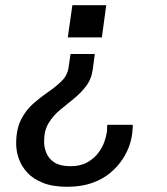

<svg xmlns="http://www.w3.org/2000/svg" viewBox="-20 -531 640 737"><path d="M343.8 -323.8 336.5 -267.2Q331.5 -228.2 311 -201.1Q290.5 -174 263.4 -152.2Q236.2 -130.5 210.1 -108.8Q184 -87 166.6 -58.4Q149.2 -29.8 149.2 12.2Q149.2 35.2 158.4 57.1Q167.5 79 189.5 93Q211.5 107 250 107Q288.8 107 315 92.2Q341.2 77.5 357.2 56.1Q373.2 34.8 380.8 12.8Q388.2 -9.2 390 -23.8Q391 -28.8 391 -37.4Q391 -46 392 -52H489.5Q489.5 -49 489.5 -42.9Q489.5 -36.8 488.2 -27.2Q487.2 -6.2 478.5 22Q469.8 50.2 451.4 78.8Q433 107.2 404.2 131.8Q375.5 156.2 334.1 171.1Q292.8 186 238 186Q182.5 186 144.8 170.9Q107 155.8 84.6 131.4Q62.2 107 52.1 77.8Q42 48.5 42 21Q42 -35 60.9 -72.1Q79.8 -109.2 108.5 -134.1Q137.2 -159 166.6 -179.1Q196 -199.2 217.5 -220.8Q239 -242.2 243.2 -271.8L250.8 -323.8ZM387.8 -511 371 -387.5H240.2L257.8 -511Z"/></svg>

Font: Chivo Mono Medium
Style: Italic
Weight: 500
Italic angle: -8.05°
Monospace: yes
Designer: Hector Gatti
Foundry: Omnibus-Type
Version: Version 1.008